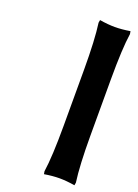

<svg xmlns="http://www.w3.org/2000/svg" viewBox="-129 -707 552 769"><g transform="rotate(20 147.0 -322.5)"><path d="M290 -650.9 292 -639.2Q282.2 -574.2 282.2 -442.9V-202.1Q282.2 -76.2 292 -5.9L290 5.9Q253.9 0 225.1 0Q195.8 0 160.2 5.9L158.2 -5.9Q168 -72.3 168 -202.1V-442.9Q168 -568.8 158.2 -639.2L160.2 -650.9Q196.3 -645 225.1 -645Q253.9 -645 290 -650.9Z"/></g></svg>

Font: Linear Smooth
Style: Bold
Weight: 700
Designer: Philipp H. Poll, Flanker
Foundry: Philipp H. Poll, reworked by Flanker
Version: Version 1.061 | FøM Fix